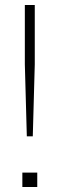

<svg xmlns="http://www.w3.org/2000/svg" viewBox="-20 -753 240 773"><path d="M120 -494V-733H80V-494L88 -204H112ZM70 0H130V-58H70Z"/></svg>

Font: Kreadon Extra Light
Style: Regular
Weight: 200
Designer: kohakuno
Foundry: StudioGnu
Version: Version 1.000;Glyphs 3.1.2 (3151)